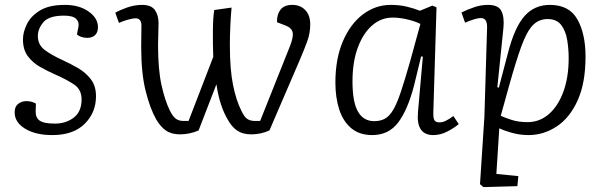

<svg xmlns="http://www.w3.org/2000/svg" viewBox="-20 -539 2467 786"><path d="M205 -33Q250 -33 282 -57.5Q314 -82 314 -132Q314 -172 284 -192.5Q254 -213 206 -234Q174 -248 143.5 -265.5Q113 -283 93.5 -309.5Q74 -336 74 -378Q74 -407 90 -440Q106 -473 143.5 -496Q181 -519 246 -519Q304 -519 342.5 -492Q381 -465 381 -428Q381 -406 369 -395Q357 -384 338 -384Q324 -384 312.5 -388Q301 -392 295 -398L301 -429Q305 -449 291.5 -462Q278 -475 242 -475Q181 -475 158 -448.5Q135 -422 135 -391Q135 -356 162.5 -335Q190 -314 234 -294Q267 -279 299 -260.5Q331 -242 352 -214.5Q373 -187 373 -145Q373 -78 326.5 -32Q280 14 194 14Q126 14 83 -12Q40 -38 40 -79Q40 -103 54.5 -114Q69 -125 88 -125Q110 -125 127 -115L126 -85Q125 -58 142 -45.5Q159 -33 205 -33Z M717 11Q682 11 659.5 -4.5Q637 -20 619 -51Q594 -95 576 -167.5Q558 -240 558 -348Q558 -370 558.5 -393Q559 -416 559 -434Q559 -464 535 -464Q523 -464 502 -458Q481 -452 467 -445L452 -487Q469 -497 499.5 -508Q530 -519 562 -519Q599 -519 614 -498Q629 -477 629 -445Q629 -417 628 -397.5Q627 -378 627 -355Q627 -255 641 -191.5Q655 -128 675 -87Q688 -61 700.5 -52.5Q713 -44 729 -44H752L853 -306Q851 -360 851.5 -413.5Q852 -467 857 -498L928 -508Q925 -477 923 -435Q921 -393 921 -355Q921 -255 934 -191Q947 -127 968 -86Q980 -60 992.5 -52Q1005 -44 1021 -44H1045L1167 -350Q1182 -388 1178 -406.5Q1174 -425 1148 -435L1114 -448Q1113 -479 1128 -499Q1143 -519 1177 -519Q1209 -519 1229.5 -498Q1250 -477 1250 -439Q1250 -403 1237.5 -369Q1225 -335 1207 -293L1083 -5Q1048 11 1009 11Q974 11 951.5 -4Q929 -19 912 -50Q897 -75 885 -110.5Q873 -146 866 -194L793 -5Q775 3 755.5 7Q736 11 717 11Z M1754 -82Q1753 -57 1758 -47.5Q1763 -38 1779 -38Q1792 -38 1806 -45Q1820 -52 1836 -64L1858 -31Q1839 -15 1811 -0.5Q1783 14 1754 14Q1683 14 1691 -79L1711 -307L1704 -308L1675 -189Q1649 -89 1610 -37.5Q1571 14 1504 14Q1451 14 1417.5 -14.5Q1384 -43 1368.5 -91.5Q1353 -140 1353 -201Q1353 -298 1383.5 -369.5Q1414 -441 1465.5 -480Q1517 -519 1580 -519Q1615 -519 1644.5 -512Q1674 -505 1699 -495L1750 -516L1767 -509ZM1512 -43Q1537 -43 1555.5 -53Q1574 -63 1589.5 -89Q1605 -115 1621 -163Q1637 -211 1659 -288L1701 -441Q1682 -451 1649.5 -459Q1617 -467 1587 -467Q1540 -467 1503 -434.5Q1466 -402 1444.5 -343.5Q1423 -285 1423 -206Q1423 -121 1445.5 -82Q1468 -43 1512 -43Z M1974 -426Q1975 -465 1949 -465Q1936 -465 1917.5 -459Q1899 -453 1884 -446L1869 -488Q1896 -501 1923 -510Q1950 -519 1978 -519Q2020 -519 2032.5 -494Q2045 -469 2041 -426L2016 -182L2022 -180L2060 -324Q2087 -428 2127.5 -473.5Q2168 -519 2231 -519Q2310 -519 2343.5 -460Q2377 -401 2377 -307Q2377 -199 2344.5 -127.5Q2312 -56 2258.5 -21Q2205 14 2144 14Q2108 14 2074.5 4.5Q2041 -5 2024 -14L2012 173L2102 182L2098 223L1959 227L1945 215L1963 -61ZM2222 -461Q2185 -461 2160.5 -435Q2136 -409 2114 -348.5Q2092 -288 2063 -184L2030 -65Q2047 -57 2075 -48Q2103 -39 2140 -39Q2189 -39 2227 -72Q2265 -105 2286.5 -164Q2308 -223 2308 -301Q2308 -338 2302 -375Q2296 -412 2277.5 -436.5Q2259 -461 2222 -461Z"/></svg>

Font: Literata 12pt Light
Style: Italic
Weight: 300
Italic angle: -2°
Designer: Latin by Veronika Burian and Jose Scaglione. Greek by Irene Vlachou. Cyrillic by Vera Evstafieva
Foundry: TypeTogether
Version: Version 3.002